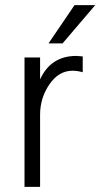

<svg xmlns="http://www.w3.org/2000/svg" viewBox="-20 -732 393 752"><path d="M225 -562H170L272 -712H353ZM137 0H76V-507H137V-421Q179 -513 279 -513Q286 -513 304 -511V-449Q284 -455 264 -455Q210 -455 173.5 -401.5Q137 -348 137 -283Z"/></svg>

Font: Hind Kochi Light
Style: Regular
Weight: 300
Designer: Dhruvi Tolia
Foundry: Indian Type Foundry
Version: Version 0.702;PS 1.0;hotconv 1.0.81;makeotf.lib2.5.63406